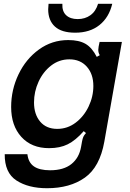

<svg xmlns="http://www.w3.org/2000/svg" viewBox="-20 -781 686 1016"><path d="M5 35H125Q130 79 159.5 99.5Q189 120 245 120Q317 120 358 87Q399 54 409 -4L414 -32Q417 -48 421 -57Q425 -66 435 -77L423 -87Q380 -38 338.5 -17.5Q297 3 240 3Q147 3 93 -56.5Q39 -116 39 -215Q39 -306 78 -387.5Q117 -469 186 -519Q255 -569 341 -569Q398 -569 432.5 -549Q467 -529 492 -480L508 -489Q500 -502 500 -517Q500 -521 502 -535L507 -559H625L532 -31Q508 103 429 159Q350 215 229 215Q130 215 67 174Q4 133 5 35ZM474 -326Q474 -389 439.5 -428Q405 -467 347 -467Q293 -467 250.5 -434Q208 -401 184 -348.5Q160 -296 160 -239Q160 -176 192.5 -137.5Q225 -99 283 -99Q337 -99 380.5 -132Q424 -165 449 -217.5Q474 -270 474 -326ZM235 -732Q235 -741 237 -761H310Q308 -721 330 -700.5Q352 -680 391 -680Q430 -680 458.5 -700.5Q487 -721 499 -761H574Q557 -689 506.5 -648.5Q456 -608 378 -608Q306 -608 270.5 -640.5Q235 -673 235 -732Z"/></svg>

Font: Open Sauce Sans SemiBold Italic
Style: Regular
Weight: 600
Italic angle: -10°
Designer: Alfredo Marco Pradil
Foundry: Creative Sauce Fz LLC
Version: Version 1.477